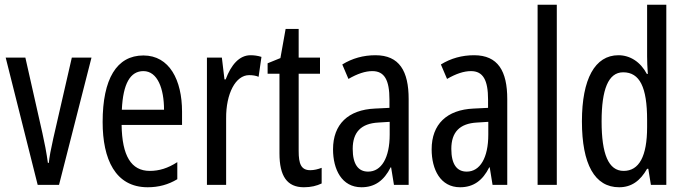

<svg xmlns="http://www.w3.org/2000/svg" viewBox="-20 -780 2895 810"><path d="M139 0H229L366 -537H283L205 -197C195 -153 188 -116 186 -93H182C176 -137 168 -178 159 -218L87 -537H4Z M585 -546C472 -546 413 -447 413 -265C413 -109 466 10 603 10C649 10 690 -1 728 -24V-96C688 -70 651 -59 612 -59C533 -59 495 -123 493 -253H748V-309C748 -442 695 -546 585 -546ZM585 -480C645 -480 672 -405 672 -317H494C499 -428 530 -480 585 -480Z M1037 -547C990 -547 955 -507 932 -445H927L916 -537H853V0H934V-280C933 -385 974 -463 1031 -463C1046 -463 1059 -461 1071 -456L1083 -540C1067 -545 1052 -547 1037 -547Z M1289 -62C1250 -62 1240 -89 1240 -143V-469H1330V-537H1240V-658H1185L1163 -535L1109 -513V-469H1159V-133C1159 -37 1191 10 1262 10C1292 10 1316 4 1337 -6V-72C1321 -66 1305 -62 1289 -62Z M1564 -547C1513 -547 1466 -534 1424 -508L1450 -447C1488 -469 1521 -480 1551 -480C1602 -480 1623 -442 1623 -360V-325L1562 -322C1449 -317 1385 -256 1385 -150C1385 -65 1422 10 1505 10C1561 10 1600 -18 1628 -74H1630L1642 0H1704V-362C1704 -480 1665 -547 1564 -547ZM1576 -263 1624 -266V-212C1624 -114 1589 -56 1533 -56C1492 -56 1468 -86 1468 -152C1468 -222 1503 -259 1576 -263Z M1980 -547C1929 -547 1882 -534 1840 -508L1866 -447C1904 -469 1937 -480 1967 -480C2018 -480 2039 -442 2039 -360V-325L1978 -322C1865 -317 1801 -256 1801 -150C1801 -65 1838 10 1921 10C1977 10 2016 -18 2044 -74H2046L2058 0H2120V-362C2120 -480 2081 -547 1980 -547ZM1992 -263 2040 -266V-212C2040 -114 2005 -56 1949 -56C1908 -56 1884 -86 1884 -152C1884 -222 1919 -259 1992 -263Z M2329 0V-760H2248V0Z M2592 10C2644 10 2681 -17 2710 -68H2715L2726 0H2791V-760H2710V-542C2710 -521 2711 -498 2713 -468H2709C2682 -519 2638 -547 2589 -547C2490 -547 2435 -447 2435 -268C2435 -87 2489 10 2592 10ZM2611 -59C2547 -59 2518 -130 2518 -268C2518 -402 2546 -475 2609 -475C2679 -475 2710 -412 2710 -274V-244C2710 -120 2676 -59 2611 -59Z"/></svg>

Font: Noto Sans Sinhala ExtraCondensed
Style: Regular
Weight: 400
Width: 2
Designer: Jelle Bosma - Monotype Design Team
Foundry: Monotype Imaging Inc.
Version: Version 2.006